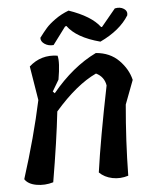

<svg xmlns="http://www.w3.org/2000/svg" viewBox="-53 -781 658 826"><g transform="rotate(-5 276.5 -368.5)"><path d="M411 -654 473 -729Q496 -734 512 -723.5Q528 -713 524 -695Q486 -633 399 -592Q297 -619 259 -672L253 -670L197 -595Q175 -593 158.5 -604Q142 -615 143 -631Q161 -655 175 -671Q189 -687 215.5 -706Q242 -725 274 -737Q370 -704 407 -655ZM176 -396 184 -388Q272 -495 375 -545Q436 -540 474 -501.5Q512 -463 523 -416L484 -313Q470 -157 468 -7Q433 4 399 -3Q365 -10 343 -32Q363 -175 409 -402Q403 -440 368 -457Q282 -417 188 -309Q174 -183 144 -7Q107 4 71 -2.5Q35 -9 21 -31Q78 -210 111 -365L87 -512Q139 -559 210 -548Q218 -520 205 -445Z"/></g></svg>

Font: Tillana Medium
Style: Regular
Weight: 500
Designer: Lipi Raval (Devanagari, Latin), Jonny Pinhorn (Latin)
Foundry: Indian Type Foundry
Version: Version 2.003;PS 1.0;hotconv 1.0.79;makeotf.lib2.5.61930; tt